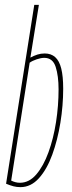

<svg xmlns="http://www.w3.org/2000/svg" viewBox="-20 -760 298 790"><path d="M140 -740 105 -523Q120 -531 134 -535.5Q148 -540 164 -540Q190 -540 207 -525Q224 -510 232 -478Q240 -446 240 -395Q240 -326 228.5 -255Q217 -184 195 -123.5Q173 -63 140 -26.5Q107 10 64 10Q49 10 35.5 6.5Q22 3 5 -4L121 -740ZM162 -522Q149 -522 131 -516Q113 -510 102 -502L26 -17Q34 -13 43 -10.5Q52 -8 62 -8Q100 -8 129.5 -42.5Q159 -77 179.5 -133.5Q200 -190 210.5 -257.5Q221 -325 221 -392Q221 -448 209 -485Q197 -522 162 -522Z"/></svg>

Font: Georama ExtraCondensed Thin
Style: Italic
Weight: 100
Width: 2
Italic angle: -9°
Designer: Jean-Baptiste Levee
Foundry: Production Type
Version: Version 1.001